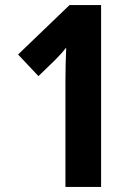

<svg xmlns="http://www.w3.org/2000/svg" viewBox="-20 -734 543 754"><path d="M377 0H237V-415Q237 -480 240 -547Q223 -525 198 -500L131 -435L51 -520L253 -714H377Z"/></svg>

Font: Noto Sans Khmer UI Condensed
Style: Bold
Weight: 700
Width: 3
Designer: Danh Hong and the Monotype Design Team
Foundry: Monotype Imaging Inc.
Version: Version 2.002; ttfautohint (v1.8.4.7-5d5b)